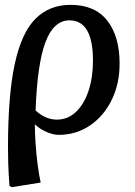

<svg xmlns="http://www.w3.org/2000/svg" viewBox="-20 -543 559 793"><path d="M29 230 19 225Q15 166 14 132Q13 98 13 65Q13 -150 41 -279Q69 -408 126.5 -465.5Q184 -523 271 -523Q372 -523 423 -458Q474 -393 474 -280Q474 -197 441.5 -130.5Q409 -64 352 -25Q295 14 222 14Q199 14 171 1.5Q143 -11 125 -29H124Q124 7 127 51Q130 95 135.5 137Q141 179 148 211ZM215 -49Q261 -49 294.5 -81.5Q328 -114 346 -169Q364 -224 364 -292Q364 -459 267 -459Q202 -459 168 -369.5Q134 -280 127 -87Q167 -49 215 -49Z"/></svg>

Font: Literata 12pt Medium
Style: Italic
Weight: 500
Italic angle: -2°
Designer: Latin by Veronika Burian and Jose Scaglione. Greek by Irene Vlachou. Cyrillic by Vera Evstafieva
Foundry: TypeTogether
Version: Version 3.002